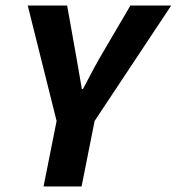

<svg xmlns="http://www.w3.org/2000/svg" viewBox="-20 -672 637 692"><path d="M137 0 184 -236 80 -652H222L250 -495Q257 -458 262.5 -424Q268 -390 275 -351H279Q299 -390 318 -425Q337 -460 359 -497L450 -652H597L321 -236L274 0Z"/></svg>

Font: Source Sans 3
Style: Bold Italic
Weight: 700
Italic angle: -11°
Designer: Paul D. Hunt
Foundry: Adobe
Version: Version 3.052;hotconv 1.1.0;makeotfexe 2.6.0